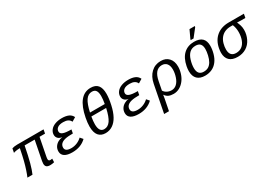

<svg xmlns="http://www.w3.org/2000/svg" viewBox="19 -1771 4213 3006"><g transform="rotate(-30 2126.0 -268.5)"><path d="M517.6 -459 453.6 -129.9Q449.7 -110.4 449.7 -97.2Q449.7 -74.7 459.5 -66.9Q469.2 -59.1 485.8 -59.1Q500.5 -59.1 518.6 -63L516.1 0Q477.1 9.8 444.3 9.8Q398.4 9.8 377.7 -7.8Q356.9 -25.4 356.9 -64.9Q356.9 -84.5 361.8 -110.8L429.7 -459H248Q213.9 -283.2 185.1 -176.3Q156.2 -69.3 125.5 0H33.7Q54.2 -46.4 75.9 -112.3Q97.7 -178.2 116.5 -251.7Q135.3 -325.2 162.1 -459Q124.5 -459 92 -453.4Q59.6 -447.8 45.4 -440.9L59.6 -514.2Q73.7 -520 99.4 -524.2Q125 -528.3 151.4 -528.3H630.4L617.2 -459Z M862.8 -55.7Q915.5 -55.7 966.1 -76.4Q1016.6 -97.2 1055.2 -134.3L1097.2 -85.4Q999.5 9.8 844.2 9.8Q753.4 9.8 706.1 -21.2Q658.7 -52.2 658.7 -111.3Q658.7 -157.2 680.9 -192.4Q703.1 -227.5 741 -249.5Q778.8 -271.5 821.8 -275.4V-276.4Q777.3 -281.2 751.2 -307.6Q725.1 -334 725.1 -373Q725.1 -418 754.6 -457Q784.2 -496.1 839.4 -517.1Q894.5 -538.1 963.9 -538.1Q1036.1 -538.1 1083.7 -517.1Q1131.3 -496.1 1154.3 -447.8L1083.5 -404.8Q1067.4 -439.5 1035.2 -456.1Q1002.9 -472.7 951.7 -472.7Q882.8 -472.7 848.6 -447Q814.5 -421.4 814.5 -380.4Q814.5 -344.2 859.1 -326.7Q903.8 -309.1 1008.3 -309.1L995.6 -243.2Q901.9 -243.2 852.1 -230.7Q802.2 -218.3 777.1 -191.9Q752 -165.5 752 -126.5Q752 -55.7 862.8 -55.7Z M1444.8 9.8Q1363.3 9.8 1319.3 -43.5Q1275.4 -96.7 1275.4 -206.5Q1275.4 -272 1292 -357.9Q1363.3 -724.1 1590.3 -724.1Q1679.2 -724.1 1720.9 -673.1Q1762.7 -622.1 1762.7 -519.5Q1762.7 -438 1738.3 -326.7Q1713.9 -215.3 1673.3 -141.4Q1632.8 -67.4 1575 -28.8Q1517.1 9.8 1444.8 9.8ZM1456.5 -55.2Q1525.9 -55.2 1570.8 -120.8Q1615.7 -186.5 1646.5 -328.6H1379.4Q1365.7 -247.6 1365.7 -195.3Q1365.7 -55.2 1456.5 -55.2ZM1579.6 -661.1Q1510.3 -661.1 1466.1 -596.4Q1421.9 -531.7 1391.6 -392.6H1658.7Q1672.9 -472.7 1672.9 -528.8Q1672.9 -597.7 1650.4 -629.4Q1627.9 -661.1 1579.6 -661.1Z M2063 -55.7Q2115.7 -55.7 2166.3 -76.4Q2216.8 -97.2 2255.4 -134.3L2297.4 -85.4Q2199.7 9.8 2044.4 9.8Q1953.6 9.8 1906.2 -21.2Q1858.9 -52.2 1858.9 -111.3Q1858.9 -157.2 1881.1 -192.4Q1903.3 -227.5 1941.2 -249.5Q1979 -271.5 2022 -275.4V-276.4Q1977.5 -281.2 1951.4 -307.6Q1925.3 -334 1925.3 -373Q1925.3 -418 1954.8 -457Q1984.4 -496.1 2039.6 -517.1Q2094.7 -538.1 2164.1 -538.1Q2236.3 -538.1 2283.9 -517.1Q2331.5 -496.1 2354.5 -447.8L2283.7 -404.8Q2267.6 -439.5 2235.4 -456.1Q2203.1 -472.7 2151.9 -472.7Q2083 -472.7 2048.8 -447Q2014.6 -421.4 2014.6 -380.4Q2014.6 -344.2 2059.3 -326.7Q2104 -309.1 2208.5 -309.1L2195.8 -243.2Q2102.1 -243.2 2052.2 -230.7Q2002.4 -218.3 1977.3 -191.9Q1952.1 -165.5 1952.1 -126.5Q1952.1 -55.7 2063 -55.7Z M2674.8 9.8Q2621.6 9.8 2585.7 -6.6Q2549.8 -22.9 2525.4 -60.1H2523.4L2513.7 0L2473.1 207.5H2385.3L2481 -283.7Q2503.9 -402.3 2575.9 -470.5Q2647.9 -538.6 2752.4 -538.6Q2841.8 -538.6 2894.3 -482.2Q2946.8 -425.8 2946.8 -329.1Q2946.8 -267.1 2926.8 -204.1Q2906.7 -141.1 2869.1 -92.8Q2831.5 -44.4 2781.5 -17.3Q2731.4 9.8 2674.8 9.8ZM2853 -328.1Q2853 -397.5 2822.3 -435.5Q2791.5 -473.6 2734.4 -473.6Q2605.5 -473.6 2568.4 -281.7L2538.6 -127Q2559.6 -92.8 2596.4 -74Q2633.3 -55.2 2676.3 -55.2Q2727.5 -55.2 2767.3 -91.3Q2807.1 -127.4 2830.1 -195.8Q2853 -264.2 2853 -328.1Z M3244.6 9.8Q3152.8 9.8 3104 -38.3Q3055.2 -86.4 3055.2 -179.2Q3055.2 -217.8 3064 -264.6Q3090.8 -400.9 3165.8 -469.5Q3240.7 -538.1 3354 -538.1Q3451.2 -538.1 3498.5 -493.2Q3545.9 -448.2 3545.9 -357.4Q3545.9 -291.5 3525.4 -218.5Q3504.9 -145.5 3465.3 -93.8Q3425.8 -42 3369.6 -16.1Q3313.5 9.8 3244.6 9.8ZM3453.6 -351.6Q3453.6 -412.6 3427 -442.9Q3400.4 -473.1 3342.8 -473.1Q3278.3 -473.1 3236.1 -435.5Q3193.8 -397.9 3170.7 -323.2Q3147.5 -248.5 3147.5 -182.1Q3147.5 -55.2 3256.3 -55.2Q3305.7 -55.2 3340.3 -75.4Q3375 -95.7 3400.1 -138.2Q3425.3 -180.7 3439.5 -243.4Q3453.6 -306.2 3453.6 -351.6ZM3324.2 -586.4 3327.6 -602.5 3394 -745.1H3490.2L3486.3 -727.1L3375.5 -586.4Z M3834.5 9.8Q3734.9 9.8 3685.3 -38.8Q3635.7 -87.4 3635.7 -176.3Q3635.7 -209 3644 -255.9Q3669.4 -386.2 3756.8 -457.3Q3844.2 -528.3 3979 -528.3H4252L4238.8 -459H4163.1L4091.3 -461.9L4090.8 -460Q4105.5 -428.7 4117.2 -391.6Q4128.9 -354.5 4128.9 -307.1Q4128.9 -225.1 4092.3 -148.7Q4055.7 -72.3 3988.3 -31.2Q3920.9 9.8 3834.5 9.8ZM4038.1 -323.2Q4038.1 -395 4012.2 -459H3968.8Q3913.6 -459 3867.9 -439Q3822.3 -418.9 3790.5 -379.4Q3758.8 -339.8 3743.9 -286.6Q3729 -233.4 3729 -182.1Q3729 -55.2 3843.3 -55.2Q3903.3 -55.2 3947 -87.2Q3990.7 -119.1 4014.4 -182.1Q4038.1 -245.1 4038.1 -323.2Z"/></g></svg>

Font: Liberation Mono
Style: Italic
Weight: 400
Italic angle: -12°
Monospace: yes
Designer: Steve Matteson
Foundry: Ascender Corporation
Version: Version 2.1.5